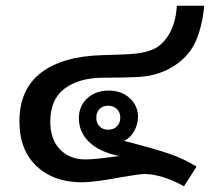

<svg xmlns="http://www.w3.org/2000/svg" viewBox="-20 -628 735 672"><path d="M487 -19Q469 -19 405 -8Q311 10 266 10Q168 10 108 -46.5Q48 -103 48 -203Q48 -315 123 -373Q198 -431 338 -435Q425 -437 456.5 -440.5Q488 -444 515 -455Q548 -469 571.5 -508Q595 -547 599 -608H695Q684 -503 646.5 -451Q609 -399 542 -374Q508 -361 463 -358.5Q418 -356 339 -356Q255 -355 205.5 -317.5Q156 -280 156 -202Q156 -140 190 -105Q224 -70 279 -70Q313 -70 397 -82Q328 -96 292 -131Q256 -166 256 -214Q256 -257 285.5 -284Q315 -311 361 -311Q405 -311 434 -284.5Q463 -258 463 -219Q463 -193 449.5 -169Q436 -145 414 -135L449 -126Q525 -106 573.5 -89.5Q622 -73 668 -45L624 24Q585 2 549 -8.5Q513 -19 487 -19ZM401 -216Q401 -235 389 -246.5Q377 -258 359 -258Q340 -258 328.5 -246.5Q317 -235 317 -216Q317 -197 328.5 -185.5Q340 -174 359 -174Q377 -174 389 -185.5Q401 -197 401 -216Z"/></svg>

Font: Sarabun SemiBold
Style: Regular
Weight: 600
Designer: Suppakit Chalermlarp | Katatrad Co.,Ltd.
Foundry: Cadson Demak Co.,Ltd.
Version: Version 1.000; ttfautohint (v1.6)